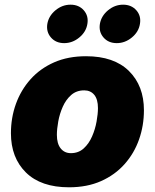

<svg xmlns="http://www.w3.org/2000/svg" viewBox="-20 -794 665 824"><path d="M276.4 9.8Q155.8 9.8 91.3 -53.7Q26.9 -117.2 26.9 -222.2Q26.9 -288.6 48.3 -348.1Q69.8 -407.7 111.1 -453.9Q152.3 -500 212.2 -526.4Q272 -552.7 349.1 -552.7Q469.2 -552.7 533.4 -489.3Q597.7 -425.8 597.7 -320.8Q597.7 -254.9 576.7 -195.3Q555.7 -135.7 514.6 -89.6Q473.6 -43.5 413.8 -16.8Q354 9.8 276.4 9.8ZM284.2 -136.7Q316.9 -136.7 339.4 -157.2Q361.8 -177.7 375.2 -208.7Q388.7 -239.7 394.5 -272.7Q400.4 -305.7 400.4 -330.1Q400.4 -367.7 384.5 -387Q368.7 -406.2 341.3 -406.2Q308.1 -406.2 285.4 -386.2Q262.7 -366.2 249.3 -335.7Q235.8 -305.2 230 -272.7Q224.1 -240.2 224.1 -215.3Q224.1 -177.2 240.5 -157Q256.8 -136.7 284.2 -136.7ZM255.4 -608.9Q219.7 -608.9 198.7 -633.1Q177.7 -657.2 183.1 -691.4Q189 -725.6 218 -749.8Q247.1 -773.9 282.7 -773.9Q318.4 -773.9 339.6 -749.8Q360.8 -725.6 355 -691.4Q349.6 -657.2 320.3 -633.1Q291 -608.9 255.4 -608.9ZM481 -608.9Q445.3 -608.9 424.3 -633.1Q403.3 -657.2 408.7 -691.4Q414.6 -725.6 443.6 -749.8Q472.7 -773.9 508.3 -773.9Q543.9 -773.9 565.2 -749.8Q586.4 -725.6 580.6 -691.4Q575.2 -657.2 545.9 -633.1Q516.6 -608.9 481 -608.9Z"/></svg>

Font: Inter Black
Style: Italic
Weight: 900
Italic angle: -9.39999°
Designer: Rasmus Andersson
Foundry: rsms
Version: Version 4.000;git-a52131595